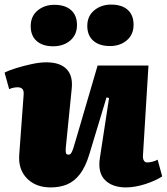

<svg xmlns="http://www.w3.org/2000/svg" viewBox="-26 -804 728 838"><path d="M-6 -487Q13 -497 45.5 -507Q78 -517 113 -524.5Q148 -532 176 -532Q236 -532 264.5 -502.5Q293 -473 287 -417L261 -158Q260 -142 262 -135.5Q264 -129 274 -129Q280 -129 284.5 -135.5Q289 -142 294 -157Q299 -172 306 -197L400 -518H622L598 -126Q597 -111 602 -103Q607 -95 616 -95Q628 -95 640.5 -98.5Q653 -102 662 -107L682 -34Q668 -25 649.5 -16.5Q631 -8 609.5 -1Q588 6 566 10Q544 14 524 14Q464 14 432 -18.5Q400 -51 410 -115L450 -376L439 -379L364 -131Q347 -75 322.5 -43.5Q298 -12 266.5 1Q235 14 195 14Q130 14 91.5 -25.5Q53 -65 58 -129L77 -388Q79 -409 71.5 -416Q64 -423 52 -423Q44 -423 35 -421.5Q26 -420 14 -415ZM108 -690Q108 -733 138 -758Q168 -783 211 -783Q258 -783 284 -760Q310 -737 310 -695Q310 -652 280.5 -627Q251 -602 206 -602Q160 -602 134 -625Q108 -648 108 -690ZM355 -691Q355 -734 385.5 -759Q416 -784 459 -784Q506 -784 531.5 -761Q557 -738 557 -696Q557 -653 527.5 -628Q498 -603 454 -603Q408 -603 381.5 -626Q355 -649 355 -691Z"/></svg>

Font: Literata 18pt Black
Style: Italic
Weight: 900
Italic angle: -2°
Designer: Latin by Veronika Burian and Jose Scaglione. Greek by Irene Vlachou. Cyrillic by Vera Evstafieva
Foundry: TypeTogether
Version: Version 3.103;gftools[0.9.29]